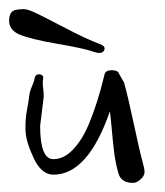

<svg xmlns="http://www.w3.org/2000/svg" viewBox="-23 -451 362 421"><path d="M18 -376Q-3 -386 -3 -405.5Q-3 -425 10 -429Q20 -431 28 -431Q36 -431 49 -425.5Q62 -420 115.5 -392Q169 -364 197 -354Q210 -349 205 -340Q200 -331 180.5 -338Q161 -345 102.5 -355Q44 -365 18 -376ZM73 -240 65 -175Q65 -102 94 -102Q117 -102 137 -123Q157 -144 171 -177Q191 -224 206 -287Q208 -297 221 -297Q234 -297 236.5 -292Q239 -287 249 -270Q257 -242 270.5 -179Q284 -116 289 -98.5Q294 -81 294 -73.5Q294 -66 285.5 -58Q277 -50 269 -50Q243 -50 237 -70Q231 -90 228 -112Q225 -134 222.5 -163Q220 -192 218 -207Q170 -68 94 -68Q68 -68 51 -104Q34 -140 33 -164Q32 -188 36 -209Q40 -230 41 -240Q42 -250 47 -261.5Q52 -273 53 -279.5Q54 -286 59 -287.5Q64 -289 68.5 -286.5Q73 -284 71.5 -277.5Q70 -271 71.5 -258.5Q73 -246 73 -240Z"/></svg>

Font: Ruge Boogie
Style: Regular
Weight: 400
Version: Version 1.003